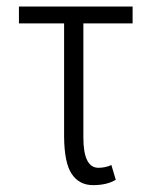

<svg xmlns="http://www.w3.org/2000/svg" viewBox="-20 -548 457 579"><path d="M231.4 -133.3Q231.4 -42 276.9 -42Q297.4 -42 315.9 -50.3L329.1 -5.9Q302.7 10.3 260.7 10.3Q218.8 10.3 196.3 -23.4Q173.8 -57.1 173.3 -136.2V-477.5H37.1V-528.3H379.9V-477.5H231.4Z"/></svg>

Font: RobotoCondensed-Light
Style: Light
Weight: 300
Designer: Google
Version: Version 1.200311; 2013